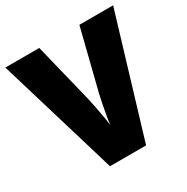

<svg xmlns="http://www.w3.org/2000/svg" viewBox="-163 -855 970 995"><g transform="rotate(-30 322.5 -357.0)"><path d="M645 -714 430 0H214L0 -714H203L291 -356Q296 -334 302.5 -301Q309 -268 314.5 -235.5Q320 -203 322 -183Q324 -203 329.5 -235.5Q335 -268 341.5 -300Q348 -332 353 -354L443 -714Z"/></g></svg>

Font: Noto Sans Ethiopic SemiCondensed Black
Style: Regular
Weight: 900
Width: 4
Designer: Monotype Design Team
Foundry: Monotype Imaging Inc.
Version: Version 2.102; ttfautohint (v1.8.4.7-5d5b)